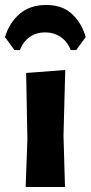

<svg xmlns="http://www.w3.org/2000/svg" viewBox="-48 -751 364 771"><path d="M10 -550 -28 -602Q-11 -659 30.5 -695Q72 -731 138 -731Q203 -731 242 -694Q281 -657 296 -602L258 -550H236Q223 -584 195.5 -602.5Q168 -621 133 -621Q98 -621 71.5 -602.5Q45 -584 32 -550ZM55 0 62 -191 57 -458 214 -470 207 -207 213 0Z"/></svg>

Font: Alegreya Sans SC ExtraBold
Style: Regular
Weight: 800
Designer: Juan Pablo del Peral
Foundry: Huerta Tipografica
Version: Version 2.007